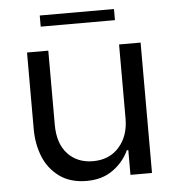

<svg xmlns="http://www.w3.org/2000/svg" viewBox="-50 -718 702 773"><g transform="rotate(-5 301.0 -331.0)"><path d="M534 0H447V-100H441Q420 -54 376.5 -22.5Q333 9 270 9Q204 9 160 -23Q116 -55 95.5 -106Q75 -157 75 -217V-527H161V-228Q161 -151 200 -109.5Q239 -68 302 -68Q368 -68 407.5 -112.5Q447 -157 447 -228V-527H534ZM139 -671H439V-626H139Z"/></g></svg>

Font: Be Vietnam
Style: Regular
Weight: 400
Designer: Gabriel Lam
Foundry: TypeRant
Version: Version 4.000